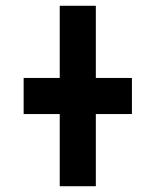

<svg xmlns="http://www.w3.org/2000/svg" viewBox="-20 -895 540 665"><path d="M61.9 -625H186.9V-875H311.9V-625H436.9V-500H311.9V-250H186.9V-500H61.9Z"/></svg>

Font: Amiga Topaz Unicode Rus
Style: Regular
Weight: 400
Designer: dMG of Trueschool and Divine Stylers
Foundry: dMG of Trueschool and Divine Stylers
Version: Version 1.1